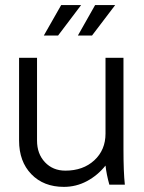

<svg xmlns="http://www.w3.org/2000/svg" viewBox="-20 -728 567 757"><path d="M472.2 0H411.1Q399.9 -40 396 -75.2Q365.2 -36.6 322.8 -13.9Q280.3 8.8 231.9 8.8Q151.9 8.8 103.5 -41.3Q55.2 -91.3 55.2 -173.8V-500H126V-173.8Q126 -121.6 157.2 -88.4Q188.5 -55.2 237.8 -55.2Q307.6 -55.2 351.8 -95.9Q396 -136.7 396 -201.2V-500H466.8V-140.1Q466.8 -49.8 472.2 0ZM221.2 -708H299.8L209 -587.9H152.8ZM355 -708H434.1L342.8 -587.9H287.1Z"/></svg>

Font: LT Superior
Style: Regular
Weight: 400
Designer: Daniel Lyons
Foundry: LyonsType
Version: Version 1.000